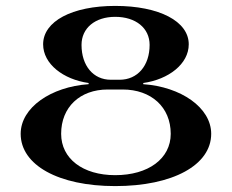

<svg xmlns="http://www.w3.org/2000/svg" viewBox="-20 -625 785 650"><path d="M50 -172C50 -66.2 178 5 370 5C565 5 695 -66.2 695 -172C695 -260.9 592.2 -331.2 465 -340V-344C550.9 -356.1 619 -408.5 619 -475C619 -553 518.8 -605 370 -605C224.2 -605 126 -553 126 -475C126 -408.5 194.1 -356.1 280 -344V-340C152.8 -331.2 50 -260.9 50 -172ZM187 -172C187 -262 250.2 -322 345 -322H395C492.3 -322 558 -262 558 -172C558 -88 482.3 -32 370 -32C260.2 -32 187 -88 187 -172ZM256 -473C256 -530 301.9 -568 370 -568C439.6 -568 486.5 -530 486.5 -473C486.5 -402.5 445.6 -355 385 -355H355C295.9 -355 256 -402.5 256 -473Z"/></svg>

Font: Prida01
Style: Black
Weight: 900
Designer: gluk
Foundry: gluk
Version: Version 00.072